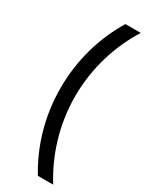

<svg xmlns="http://www.w3.org/2000/svg" viewBox="-236 -751 784 1006"><g transform="rotate(30 156.0 -248.0)"><path d="M197.3 210.9H290C208 79.1 158.2 -79.1 158.2 -248C158.2 -418 208 -576.2 290 -707H197.3C115.2 -571.3 70.3 -415 70.3 -248C70.3 -81.1 115.2 75.2 197.3 210.9Z"/></g></svg>

Font: Wanted Sans
Style: Regular
Weight: 400
Designer: Original Design by Kil Hyung-jin and Kang Hanbin, Wanted Lab, Inc; Hangeul from Source Han Sans by Jang Soo-young and Ka
Foundry: Wanted Lab, Inc.
Version: Version 1.001;Glyphs 3.2 (3227)